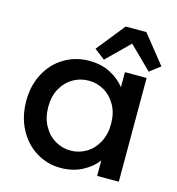

<svg xmlns="http://www.w3.org/2000/svg" viewBox="-115 -877 908 985"><g transform="rotate(15 339.0 -384.5)"><path d="M297 -560Q362 -560 410.5 -534.5Q459 -509 488 -471V-551H603V0H488V-82Q459 -43 409 -17Q359 9 295 9Q224 9 165 -27.5Q106 -64 71.5 -129.5Q37 -195 37 -278Q37 -361 71.5 -425Q106 -489 165.5 -524.5Q225 -560 297 -560ZM321 -461Q277 -461 239 -439.5Q201 -418 177.5 -376.5Q154 -335 154 -278Q154 -221 177.5 -178Q201 -135 239.5 -112.5Q278 -90 321 -90Q365 -90 403 -112Q441 -134 464.5 -176.5Q488 -219 488 -276Q488 -333 464.5 -375Q441 -417 403 -439Q365 -461 321 -461ZM541 -778 661 -628 605 -585 486 -702 367 -585 311 -628 431 -778Z"/></g></svg>

Font: IBM-Poppins
Style: Poppins-Medium
Weight: 500
Designer: Mike Abbink, Paul van der Laan, Pieter van Rosmalen, Ben Mitchell, Mark Frömberg
Foundry: Bold Monday
Version: Version 1.1